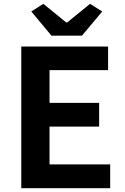

<svg xmlns="http://www.w3.org/2000/svg" viewBox="-20 -984 655 1004"><path d="M91.3 0V-740.8H545.2V-617.3H239V-446.1H498.4V-321.9H239V-124.3H556.2V0ZM249.2 -797.4 143.8 -923.9 206.6 -964 326.4 -866.5H331.1L450.9 -964L514.5 -923.9L408.5 -797.4Z"/></svg>

Font: Noto Sans KR Thin
Style: Regular
Weight: 100
Designer: Ryoko NISHIZUKA 西塚涼子 (kana, bopomofo & ideographs); Paul D. Hunt (Latin, Greek & Cyrillic); Sandoll Communications 산돌커뮤니
Foundry: Adobe
Version: Version 2.004-H2;hotconv 1.0.118;makeotfexe 2.5.65603